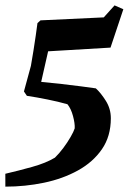

<svg xmlns="http://www.w3.org/2000/svg" viewBox="-39 -579 488 717"><path d="M-19 118 -19.1 69.9Q30.5 58.4 81.6 44.1Q132.7 29.9 166.1 9.7Q182.2 -5.9 197.5 -26.5Q212.8 -47 224.5 -67.3Q236.2 -87.5 240 -99.7Q241 -118.1 233.7 -145.4Q226.5 -172.7 212.9 -189.7Q178.9 -199.4 138.4 -207.5Q97.9 -215.7 61.3 -221.2L50.4 -237.5L76.4 -333Q81.4 -361.1 86 -390.2Q90.5 -419.4 94.5 -446.2Q98.5 -473 100.9 -492.7L112.3 -503L348.5 -514.1L388.8 -558.9L421.6 -544.5L373.7 -401.2L140.7 -387.4L114.8 -273.2Q151.1 -269.7 190.5 -265.4Q229.9 -261.1 263.9 -256.5Q297.8 -252 318.9 -249Q337.3 -232.5 356.1 -202.7Q374.9 -173 374.9 -137.5Q374.9 -69.8 341.5 -21.6Q308.2 26.6 251.7 57.7Q195.2 88.8 125.1 103.4Q55 118 -19 118Z"/></svg>

Font: Labrada
Style: Italic
Weight: 400
Italic angle: -7°
Designer: Mercedes Jáuregui
Foundry: Omnibus-Type Team
Version: Version 1.000